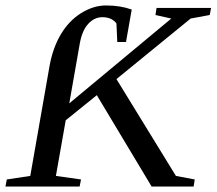

<svg xmlns="http://www.w3.org/2000/svg" viewBox="-34 -687 794 704"><path d="M220 -308 594 -619 536 -632 540 -658H740L735 -632L665 -619L393 -397L611 -42L680 -29L676 -3H522L321 -338L207 -246L171 -42L263 -29L258 -3H-14L-9 -29L77 -42L148 -447Q160 -512 189 -561Q218 -610 262 -638Q308 -667 355 -667Q407 -667 449 -652L428 -533H396L393 -601Q385 -612 372 -618Q358 -624 342 -624Q312 -624 290 -600Q268 -577 259 -530Z"/></svg>

Font: Libra Serif Modern
Style: Italic
Weight: 400
Italic angle: -12°
Designer: Stefan Peev, Context Ltd
Foundry: Stefan Peev, Context Ltd
Version: Version 1.000